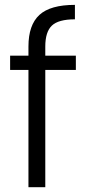

<svg xmlns="http://www.w3.org/2000/svg" viewBox="-20 -777 365 797"><path d="M98.1 0V-486.8H22V-545.9H98.1V-584Q98.1 -673.3 143.6 -715.1Q189 -756.8 291 -756.8V-696.8Q222.7 -696.8 195.3 -670.7Q168 -644.5 168 -584V-545.9H294.9V-486.8H168V0Z"/></svg>

Font: SVN-Poppins Light
Style: Regular
Weight: 300
Designer: Ninad Kale (Devanagari), Jonny Pinhorn (Latin)
Foundry: Indian Type Foundry
Version: Version 3.002 2017